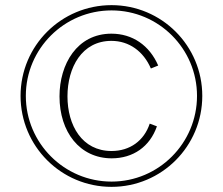

<svg xmlns="http://www.w3.org/2000/svg" viewBox="-20 -722 867 747"><path d="M414 5C609 5 767 -153 767 -349C767 -544 609 -702 414 -702C218 -702 60 -544 60 -349C60 -153 218 5 414 5ZM80.5 -349C80.5 -532.5 230 -681.5 414 -681.5C597.5 -681.5 746.5 -532.5 746.5 -349C746.5 -165 597.5 -15.5 414 -15.5C230 -15.5 80.5 -165 80.5 -349ZM211.5 -347C211.5 -208.5 290.5 -106 414.5 -106C497.5 -106 563 -151 590.5 -230.5L562.5 -241C540.5 -174.5 485.5 -134.5 414 -134.5C299 -134.5 242.5 -234.5 242.5 -347C242.5 -459.5 298.5 -563 413.5 -563C482.5 -563 538.5 -522 567 -455.5L595.5 -467C561.5 -545.5 495.5 -591 413.5 -591C279.5 -591 211.5 -472 211.5 -347Z"/></svg>

Font: HK Grotesk ExtraLight
Style: Regular
Weight: 200
Designer: Alfredo Marco Pradil
Foundry: Hanken Design Co.
Version: Version 3.001;FEAKit 1.0